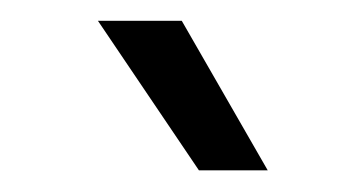

<svg xmlns="http://www.w3.org/2000/svg" viewBox="-20 -750 319 180"><path d="M150.4 -730.5 231 -590.3H166.5L71.8 -730.5Z"/></svg>

Font: Isar CAT
Style: Regular
Weight: 400
Designer: Digitized by Peter Wiegel
Foundry: CAT-Fonts, Peter Wiegel
Version: Version 1.000; ttfautohint (v1.3)